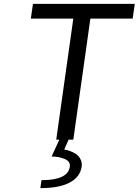

<svg xmlns="http://www.w3.org/2000/svg" viewBox="-20 -720 715 990"><path d="M286 0H270L358 -624H139L150 -700H675L664 -624H446L358 0H334L311 51Q315 52 322 53Q329 54 345.5 60.5Q362 67 374.5 76Q387 85 395.5 102Q404 119 401 140Q393 193 339 221.5Q285 250 188 250L194 209Q330 209 340 140Q344 112 313 99.5Q282 87 246 87Z"/></svg>

Font: Fivo Sans Modern
Style: Italic
Weight: 400
Designer: Alexander Slobzheninov
Foundry: Alexander Slobzheninov
Version: 1.0